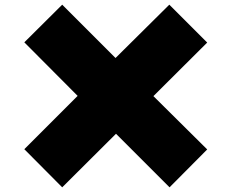

<svg xmlns="http://www.w3.org/2000/svg" viewBox="-20 -1033 990 821"><path d="M866 -394 636 -622 866 -851 704 -1013 474 -785 246 -1013 84 -852 312 -623 84 -395 246 -232 476 -461 705 -232Z"/></svg>

Font: Poland Can Into
Style: BigWritings
Weight: 700
Foundry: Cannot Into Space Fonts
Version: Version 0.92